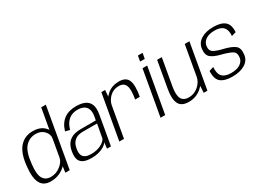

<svg xmlns="http://www.w3.org/2000/svg" viewBox="-30 -1487 2970 2194"><g transform="rotate(-30 1455.0 -390.0)"><path d="M377.5 0H435L573 -785H512L390.5 -95.5ZM186.5 4Q278.5 4 347.5 -44.5Q416.5 -93 425.5 -141.5L406 -183.5Q397 -130.5 339.8 -85.5Q282.5 -40.5 212.5 -40.5Q143.5 -40.5 111.2 -93.5Q79 -146.5 94.5 -277.5Q109.5 -433 165.5 -493.2Q221.5 -553.5 303 -553.5Q373.5 -553.5 414.5 -508.5Q455.5 -463.5 446.5 -410.5L479 -452.5Q488 -501 434.8 -549.5Q381.5 -598 290 -598Q181 -598 113.8 -520Q46.5 -442 32 -272Q17.5 -133 55.5 -64.5Q93.5 4 186.5 4Z M722 5Q768.5 5 805 -3.2Q841.5 -11.5 868.5 -24.8Q895.5 -38 912.5 -52.5Q929.5 -67 936 -79.5L927 0H979L1046 -381Q1060 -460 1041.5 -507.5Q1023 -555 977 -576.2Q931 -597.5 862.5 -597.5Q816.5 -597.5 777 -587.2Q737.5 -577 705.2 -554.5Q673 -532 649 -496.5Q625 -461 610 -410.5L668.5 -396Q684.5 -452 711.5 -486.8Q738.5 -521.5 774.8 -537.8Q811 -554 855.5 -554Q904 -554 936.8 -536.5Q969.5 -519 983 -481.5Q996.5 -444 985 -383.5L977.5 -343.5H780Q750.5 -343.5 722 -339.2Q693.5 -335 668 -324Q642.5 -313 621.2 -293.5Q600 -274 585 -244Q570 -214 563 -171Q555.5 -127 560 -96.2Q564.5 -65.5 578.8 -45.8Q593 -26 615 -15Q637 -4 664.2 0.5Q691.5 5 722 5ZM742 -36.5Q714 -36.5 690 -42.2Q666 -48 649 -62.8Q632 -77.5 625.2 -104.2Q618.5 -131 625.5 -172.5Q633 -214 648.8 -240.2Q664.5 -266.5 686.8 -281Q709 -295.5 734.8 -300.8Q760.5 -306 787.5 -306H972.5L939 -124.5Q931 -108.5 913.8 -92.8Q896.5 -77 871 -64.2Q845.5 -51.5 813 -44Q780.5 -36.5 742 -36.5Z M1486.5 -325.5H1548Q1573.5 -468.5 1546.5 -533Q1519.5 -597.5 1427.5 -597.5Q1336.5 -597.5 1274.5 -546.2Q1212.5 -495 1200 -423L1221.5 -400.5Q1232 -459.5 1280.2 -506.2Q1328.5 -553 1400 -553Q1463.5 -553 1486.2 -503Q1509 -453 1486.5 -325.5ZM1089.5 0H1151L1234 -470.5L1243.5 -592H1194Z M1633.5 0H1695L1799.5 -593H1738ZM1765 -745 1752 -672.5H1813.5L1826.5 -745Z M2203 0H2252L2356 -592H2294.5L2209.5 -110ZM1992 -593H1930.5L1868.5 -239Q1847.5 -121 1878.5 -57.8Q1909.5 5.5 2006 5.5Q2102 5.5 2171 -52Q2240 -109.5 2252 -179L2227 -205.5Q2214.5 -134.5 2158.2 -86.8Q2102 -39 2033 -39Q1963.5 -39 1937.5 -86.8Q1911.5 -134.5 1930 -240.5Z M2582 4.5Q2684.5 4.5 2748.8 -34.8Q2813 -74 2822 -145Q2833.5 -229.5 2790.8 -263.5Q2748 -297.5 2652.5 -321Q2572 -339 2531 -363Q2490 -387 2498 -446.5Q2504.5 -495 2547.2 -524.8Q2590 -554.5 2665.5 -554.5Q2742.5 -554.5 2778.2 -516.8Q2814 -479 2807 -401L2865.5 -418Q2872.5 -514 2823.5 -555.8Q2774.5 -597.5 2672.5 -597.5Q2572.5 -597.5 2509.5 -558.2Q2446.5 -519 2437 -447.5Q2426 -366.5 2468.2 -332.2Q2510.5 -298 2598.5 -277.5Q2684.5 -255 2726.8 -231.2Q2769 -207.5 2760 -143Q2754.5 -98 2711.5 -68.2Q2668.5 -38.5 2589.5 -38.5Q2511.5 -38.5 2474.8 -75.2Q2438 -112 2444.5 -201L2386 -183.5Q2380 -77 2430.8 -36.2Q2481.5 4.5 2582 4.5Z"/></g></svg>

Font: Anybody UltraCondensed Thin Light
Style: Italic
Weight: 300
Italic angle: -10°
Version: Version 1.111